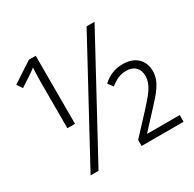

<svg xmlns="http://www.w3.org/2000/svg" viewBox="-156 -880 1058 1046"><g transform="rotate(-30 373.0 -357.0)"><path d="M126 0H176L563 -714H513ZM145 -566V-286H193V-714H150L22 -630L45 -596L100 -632C118 -644 133 -654 148 -666C146 -636 145 -600 145 -566ZM447 0H711V-42H505L590 -134C662 -211 704 -256 704 -324C704 -392 658 -438 579 -438C529 -438 488 -419 454 -388L478 -356C510 -382 540 -397 577 -397C628 -397 656 -367 656 -321C656 -267 623 -228 555 -154L447 -38Z"/></g></svg>

Font: Noto Sans SemiCondensed Light
Style: Regular
Weight: 300
Width: 4
Designer: Monotype Design Team
Foundry: Monotype Imaging Inc.
Version: Version 2.013